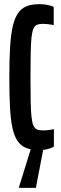

<svg xmlns="http://www.w3.org/2000/svg" viewBox="-20 -716 296 926"><path d="M171 8Q132 8 106 -2.5Q80 -13 64 -37Q48 -61 39.5 -101.5Q31 -142 28 -201.5Q25 -261 25 -344Q25 -427 28.5 -486.5Q32 -546 41 -586.5Q50 -627 66 -651Q82 -675 107.5 -685.5Q133 -696 171 -696Q185 -696 198.5 -694Q212 -692 223 -689Q234 -686 239 -682V-595Q234 -596 225 -597.5Q216 -599 206 -600Q196 -601 187 -601Q170 -601 159 -596.5Q148 -592 141.5 -578Q135 -564 132 -536Q129 -508 128 -461.5Q127 -415 127 -344Q127 -273 128 -226.5Q129 -180 132 -152Q135 -124 141.5 -110Q148 -96 159 -91.5Q170 -87 187 -87Q202 -87 216.5 -89Q231 -91 240 -93V-9Q232 -4 220 0Q208 4 195 6Q182 8 171 8ZM72 190V185L135 -18H192V-13L153 190Z"/></svg>

Font: Saira UltraCondensed
Style: Bold
Weight: 700
Width: 1
Designer: Hector Gatti with collaboration of the Omnibus-Type team
Foundry: Omnibus-Type
Version: Version 1.101